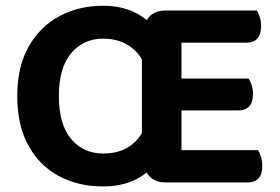

<svg xmlns="http://www.w3.org/2000/svg" viewBox="-20 -644 992 680"><path d="M482.6 -416.2H622.7V-6.7Q613.7 -4.4 599.6 -1.2Q585.5 2 565.9 2Q530.4 2 510 -18.8Q489.6 -39.5 489.6 -74.4L482.6 -120.7ZM622.7 -190.6 482.6 -190.9V-487.7L489.6 -530.3Q489.6 -565.5 510 -586.1Q530.4 -606.7 565.9 -606.7Q585.5 -606.7 599.6 -603.7Q613.7 -600.7 622.7 -598ZM559 -252.9V-365.8H860.6Q866.3 -357.2 871.1 -342.9Q875.9 -328.6 875.9 -311.4Q875.9 -281.5 862.4 -267.2Q849 -252.9 825.8 -252.9ZM565.9 2V-112.2H894Q899.6 -103.6 904.3 -88.8Q908.9 -74.1 908.9 -56.5Q908.9 -26.6 895.6 -12.3Q882.4 2 858.8 2ZM565.9 -492.8V-606.7H889.6Q895.3 -598.1 899.9 -583.8Q904.6 -569.5 904.6 -552.2Q904.6 -522.4 891.3 -507.6Q878 -492.8 854.4 -492.8ZM599.5 -304Q599.5 -206.8 571 -134.5Q542.4 -62.2 485.9 -23Q429.4 16.3 344.5 16.3Q257.6 16.3 189 -20.2Q120.4 -56.7 80.8 -128.2Q41.1 -199.7 41.1 -304Q41.1 -408 81.6 -479.2Q122.1 -550.3 190.8 -587Q259.6 -623.6 344.9 -623.6Q406.1 -623.6 453.2 -601.9Q500.4 -580.1 533.2 -538.8Q566.1 -497.5 582.8 -438.5Q599.5 -379.5 599.5 -304ZM511.6 -304Q511.6 -404.9 466.8 -456Q422 -507.1 345.2 -507.1Q275.4 -507.1 231.9 -455.5Q188.5 -403.9 188.5 -304Q188.5 -203.5 231.8 -151.8Q275 -100.2 345.9 -100.2Q424.1 -100.2 467.9 -151.8Q511.6 -203.5 511.6 -304Z"/></svg>

Font: Baloo Tamma 2
Style: Regular
Weight: 400
Designer: Divya Kowshik, Shuchita Grover and Ek Type
Foundry: Ek Type
Version: Version 1.700